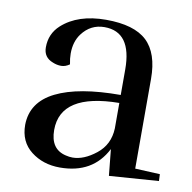

<svg xmlns="http://www.w3.org/2000/svg" viewBox="-64 -563 640 639"><g transform="rotate(10 256.5 -243.5)"><path d="M138 -108Q138 -43 191 -31Q203 -28 214 -28Q252 -28 293 -60.5Q334 -93 336 -148V-234Q138 -232 138 -108ZM178 12Q121 12 80.5 -19.5Q40 -51 40 -108Q41 -185 117.5 -223Q194 -261 336 -261V-347Q336 -474 244 -474Q197 -474 168 -435Q148 -408 148 -368Q148 -351 152 -332Q138 -322 123.5 -322Q109 -322 95 -328Q63 -340 63 -374Q63 -420 96 -450Q150 -499 245 -499Q340 -499 383 -458.5Q426 -418 426 -331V-28L510 -24L511 -1L344 11L335 -78Q289 12 178 12Z"/></g></svg>

Font: Rufina
Style: Regular
Weight: 400
Designer: Martin Sommaruga
Foundry: Martin Sommaruga
Version: Version 1.001